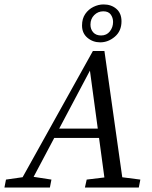

<svg xmlns="http://www.w3.org/2000/svg" viewBox="-46 -846 687 866"><path d="M-26 0 -19 -36 79 -50H95L186 -36L179 0ZM30 0 373 -616H425L512 0H431L357 -547H370L80 0ZM179 -224 192 -266H454L442 -224ZM337 0 345 -36 461 -50H478L587 -36L580 0ZM406 -655Q373 -655 348.5 -675.5Q324 -696 324 -731Q324 -762 338.5 -783Q353 -804 375.5 -815Q398 -826 421 -826Q456 -826 479 -806Q502 -786 502 -750Q502 -706 472 -680.5Q442 -655 406 -655ZM410 -686Q435 -686 449.5 -704.5Q464 -723 464 -747Q464 -766 453.5 -780.5Q443 -795 420 -795Q396 -795 379 -778Q362 -761 362 -735Q362 -714 374.5 -700Q387 -686 410 -686Z"/></svg>

Font: Lisu Bosa ExtraLight
Style: Italic
Weight: 200
Italic angle: -19°
Designer: David Morse, Annie Olsen, Victor Gaultney, Frank Grießhammer (Latin)
Foundry: SIL International
Version: Version 2.000